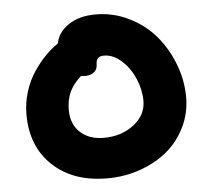

<svg xmlns="http://www.w3.org/2000/svg" viewBox="-46 -677 747 680"><g transform="rotate(-5 327.5 -337.0)"><path d="M309.1 -45.9Q188 -45.9 115.5 -114Q43 -182.1 43 -295.9Q43 -337.9 55.4 -377.2Q67.9 -416.5 88.4 -446.8Q108.9 -477.1 130.6 -499.3Q152.3 -521.5 175.8 -537.1Q182.6 -575.7 220.5 -601.8Q258.3 -627.9 317.9 -627.9Q379.9 -627.9 435.5 -600.6Q491.2 -573.2 529.3 -528.6Q567.4 -483.9 589.6 -426Q611.8 -368.2 611.8 -308.1Q611.8 -252 588.1 -202.9Q564.5 -153.8 523.7 -119.6Q482.9 -85.4 427.2 -65.7Q371.6 -45.9 309.1 -45.9ZM193.8 -298.8Q193.8 -248.5 225.3 -219.2Q256.8 -189.9 309.1 -189.9Q372.1 -189.9 416 -223.9Q460 -257.8 460 -308.1Q460 -347.7 443.1 -387.2Q426.3 -426.8 396.7 -453.4Q367.2 -480 334 -480Q306.2 -480 306.2 -452.1Q306.2 -434.1 294.2 -424.1Q282.2 -414.1 264.2 -414.1Q252.9 -414.1 247.1 -415Q218.8 -389.6 206.3 -362.3Q193.8 -335 193.8 -298.8Z"/></g></svg>

Font: Shantell Sans Irregular
Style: Bold
Weight: 700
Designer: Stephen Nixon, Anya Danilova, Shantell Martin
Foundry: Arrow Type
Version: Version 1.006;[9816181b4]